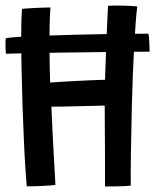

<svg xmlns="http://www.w3.org/2000/svg" viewBox="-20 -673 587 693"><path d="M520 -486.5Q489 -486.5 439.5 -486Q390 -485.5 330.5 -484.8Q271 -484 210 -483.2Q149 -482.5 94.8 -481.5Q40.5 -480.5 1.5 -479Q0 -493 -0.2 -508.5Q-0.5 -524 1 -535Q16 -538 52.8 -540.2Q89.5 -542.5 139.5 -544.2Q189.5 -546 244.8 -547.5Q300 -549 353 -549.8Q406 -550.5 448.8 -551Q491.5 -551.5 515.5 -551.5Q517 -547.5 517.8 -536.8Q518.5 -526 519.2 -512.5Q520 -499 520 -486.5ZM76.5 -0.5Q74.5 -22.5 71.5 -67.5Q68.5 -112.5 66 -171.5Q63.5 -230.5 61.2 -295.2Q59 -360 57.8 -422.8Q56.5 -485.5 56.5 -537.5Q56.5 -570 57.2 -596.8Q58 -623.5 59.5 -641Q64 -641.5 76.8 -642.5Q89.5 -643.5 105.5 -644.2Q121.5 -645 136.8 -645.5Q152 -646 162 -646Q160 -618.5 159.2 -583.2Q158.5 -548 158.5 -515.5Q158.5 -469.5 159.5 -428.2Q160.5 -387 161 -375Q172 -376 192 -377.2Q212 -378.5 236.2 -379.8Q260.5 -381 284.5 -382.2Q308.5 -383.5 328.5 -384.2Q348.5 -385 359 -385Q360 -406.5 361 -440Q362 -473.5 363.5 -511.8Q365 -550 366.8 -587Q368.5 -624 370 -652Q377 -652.5 386.2 -652.8Q395.5 -653 405.5 -653Q425.5 -653 445.5 -652Q465.5 -651 475.5 -649.5Q472.5 -629 469.8 -591.5Q467 -554 464.2 -505.8Q461.5 -457.5 459.5 -403.5Q457.5 -349.5 456 -295.5Q454.5 -241.5 454 -192.5Q453 -153.5 452.5 -117.2Q452 -81 451.8 -51.5Q451.5 -22 452 -3Q444 -2 428.2 -1.2Q412.5 -0.5 394.2 -0.2Q376 0 359 0Q359 -31.5 359 -71.5Q359 -111.5 358.8 -152.8Q358.5 -194 358.2 -230.5Q358 -267 358 -292Q348 -291.5 328.5 -291.2Q309 -291 285.2 -290.2Q261.5 -289.5 237.8 -289Q214 -288.5 194.8 -288.2Q175.5 -288 165.5 -288Q167 -251.5 169.2 -206Q171.5 -160.5 173.8 -117.2Q176 -74 178 -43.2Q180 -12.5 180 -5.5Q173 -4.5 160 -3.5Q147 -2.5 131.2 -1.8Q115.5 -1 101 -0.8Q86.5 -0.5 76.5 -0.5Z"/></svg>

Font: Grandstander Thin
Style: Regular
Weight: 400
Version: Version 1.200